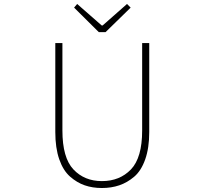

<svg xmlns="http://www.w3.org/2000/svg" viewBox="-20 -945 1040 978"><path d="M261.7 -272.5V-725.6H297.9V-280.3Q297.9 -141.6 354 -82Q410.2 -22.5 499 -22.5Q589.8 -22.5 647 -82Q704.1 -141.6 704.1 -280.3V-725.6H740.2V-272.5Q740.2 -191.4 719.7 -133.3Q699.2 -75.2 663.6 -44.9Q627.9 -14.6 587.4 -1Q546.9 12.7 499 12.7Q451.2 12.7 411.6 -1Q372.1 -14.6 336.9 -45.4Q301.8 -76.2 281.7 -133.8Q261.7 -191.4 261.7 -272.5ZM483.4 -781.2 357.4 -906.2 373 -924.8 498 -815.4H502.9L627 -924.8L645.5 -906.2L517.6 -781.2Z"/></svg>

Font: GenEi Gothic M ExtraLight
Style: Regular
Weight: 200
Designer: o_tamon (Modified); [Source Han Sans]
Ryoko NISHIZUKA  (kana & ideographs); Paul D. Hunt (Latin, Greek & Cyrillic); Wenl
Version: Version 1.1a;Original Version 1.004